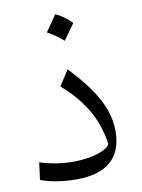

<svg xmlns="http://www.w3.org/2000/svg" viewBox="-86 -817 653 882"><g transform="rotate(-10 240.5 -376.0)"><path d="M413.6 -181.3Q413.6 -232 396.6 -280.9Q379.5 -329.7 342.8 -383Q306 -436.3 246.2 -499.2L199.7 -427.6Q273.3 -363.5 315.4 -292.3Q357.4 -221.1 371 -129.2Q363.5 -113.9 338.1 -102.2Q312.6 -90.5 275.9 -83.7Q239.2 -76.8 197.1 -76.8Q158.8 -76.8 120.4 -83Q82 -89.2 43.3 -101.4L33 -21Q68.5 -7.8 110.3 -1.1Q152.1 5.6 198.7 5.6Q253.2 5.6 293.5 -6.5Q333.9 -18.6 360.4 -42.3Q387 -66 400.3 -101Q413.6 -136 413.6 -181.3ZM233.9 -758.1Q220.6 -738.6 207.9 -720.2Q195.2 -701.9 181.7 -683Q201.4 -672.5 220.3 -659.3Q239.2 -646.1 255.8 -630.8Q269.7 -649.6 282.9 -668.2Q296.1 -686.7 309 -704.9Q288.2 -725.4 269.6 -738.4Q251 -751.4 233.9 -758.1Z"/></g></svg>

Font: Pinar-VF-FD
Style: Regular
Weight: 300
Designer: Amin Abedi
Version: Version 3.0